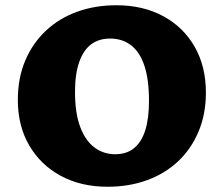

<svg xmlns="http://www.w3.org/2000/svg" viewBox="-20 -695 853 732"><path d="M390 17Q289 17 212 -24.5Q135 -66 91.5 -140.5Q48 -215 48 -314Q48 -397 76 -463.5Q104 -530 154.5 -577.5Q205 -625 273.5 -650Q342 -675 424 -675Q525 -675 602 -633.5Q679 -592 722 -517Q765 -442 765 -342Q765 -260 737 -193.5Q709 -127 659 -80Q609 -33 540.5 -8Q472 17 390 17ZM419 -107Q463 -107 491.5 -130.5Q520 -154 534 -199Q548 -244 548 -310Q548 -392 530.5 -444.5Q513 -497 479.5 -522.5Q446 -548 400 -548Q357 -548 327.5 -526Q298 -504 282 -458.5Q266 -413 266 -345Q266 -263 286 -210.5Q306 -158 340.5 -132.5Q375 -107 419 -107Z"/></svg>

Font: Ysabeau Infant Black
Style: Regular
Weight: 900
Designer: Christian Thalmann (Catharsis Fonts)
Version: Version 2.001;gftools[0.9.30]; featfreeze: ss01,ss02,lnum